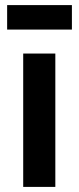

<svg xmlns="http://www.w3.org/2000/svg" viewBox="-20 -733 309 753"><path d="M71 0V-523H197V0ZM8 -617V-713H262V-617Z"/></svg>

Font: Bricolage Grotesque 10pt SemiBold
Style: Regular
Weight: 600
Designer: Mathieu Triay
Foundry: Atelier Triay
Version: Version 1.000; ttfautohint (v1.8.4.7-5d5b);gftools[0.9.29]